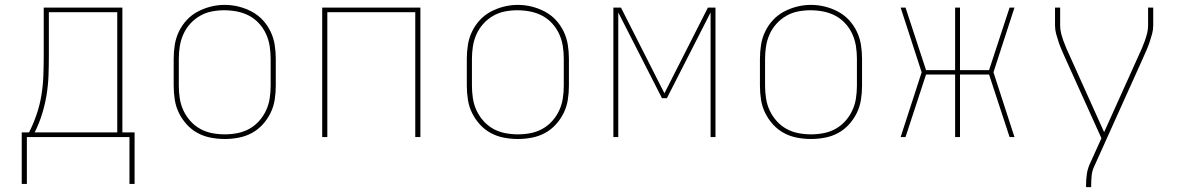

<svg xmlns="http://www.w3.org/2000/svg" viewBox="-20 -561 4840 786"><path d="M69 192V-19H99Q117 -55 130 -93Q143 -131 149.5 -171Q156 -211 157.5 -251Q159 -291 159 -331V-530H481V-19H531V192H510V0H90V192ZM122 -19H460V-511H180V-331Q180 -291 178.5 -251Q177 -211 170.5 -171.5Q164 -132 152 -93.5Q140 -55 122 -19Z M900 8Q871 8 842.5 2.5Q814 -3 789 -16.5Q764 -30 744.5 -51.5Q725 -73 712.5 -98.5Q700 -124 695.5 -152.5Q691 -181 691 -210V-320Q691 -349 695.5 -377.5Q700 -406 712.5 -432Q725 -458 744.5 -479Q764 -500 789.5 -513.5Q815 -527 843 -534Q871 -541 900 -541Q929 -541 957 -534Q985 -527 1010.5 -513.5Q1036 -500 1055.5 -479Q1075 -458 1087.5 -432Q1100 -406 1104.5 -377.5Q1109 -349 1109 -320V-210Q1109 -181 1104.5 -152.5Q1100 -124 1087.5 -98.5Q1075 -73 1055.5 -51.5Q1036 -30 1011 -16.5Q986 -3 957.5 2.5Q929 8 900 8ZM900 -11Q926 -11 952 -16Q978 -21 1000.5 -33.5Q1023 -46 1040.5 -65.5Q1058 -85 1069 -108.5Q1080 -132 1084 -158Q1088 -184 1088 -210V-320Q1088 -346 1084 -372Q1080 -398 1069 -422Q1058 -446 1040 -465.5Q1022 -485 999 -497Q976 -509 950 -514Q924 -519 897 -519Q872 -519 846.5 -514Q821 -509 798.5 -496Q776 -483 758.5 -463.5Q741 -444 730.5 -420.5Q720 -397 716 -371.5Q712 -346 712 -320V-210Q712 -184 716 -158Q720 -132 731 -108.5Q742 -85 759.5 -65.5Q777 -46 799.5 -33.5Q822 -21 848 -16Q874 -11 900 -11Z M1299 0V-530H1701V0H1680V-511H1320V0Z M2100 8Q2071 8 2042.5 2.5Q2014 -3 1989 -16.5Q1964 -30 1944.5 -51.5Q1925 -73 1912.5 -98.5Q1900 -124 1895.5 -152.5Q1891 -181 1891 -210V-320Q1891 -349 1895.5 -377.5Q1900 -406 1912.5 -432Q1925 -458 1944.5 -479Q1964 -500 1989.5 -513.5Q2015 -527 2043 -534Q2071 -541 2100 -541Q2129 -541 2157 -534Q2185 -527 2210.5 -513.5Q2236 -500 2255.5 -479Q2275 -458 2287.5 -432Q2300 -406 2304.5 -377.5Q2309 -349 2309 -320V-210Q2309 -181 2304.5 -152.5Q2300 -124 2287.5 -98.5Q2275 -73 2255.5 -51.5Q2236 -30 2211 -16.5Q2186 -3 2157.5 2.5Q2129 8 2100 8ZM2100 -11Q2126 -11 2152 -16Q2178 -21 2200.5 -33.5Q2223 -46 2240.5 -65.5Q2258 -85 2269 -108.5Q2280 -132 2284 -158Q2288 -184 2288 -210V-320Q2288 -346 2284 -372Q2280 -398 2269 -422Q2258 -446 2240 -465.5Q2222 -485 2199 -497Q2176 -509 2150 -514Q2124 -519 2097 -519Q2072 -519 2046.5 -514Q2021 -509 1998.5 -496Q1976 -483 1958.5 -463.5Q1941 -444 1930.5 -420.5Q1920 -397 1916 -371.5Q1912 -346 1912 -320V-210Q1912 -184 1916 -158Q1920 -132 1931 -108.5Q1942 -85 1959.5 -65.5Q1977 -46 1999.5 -33.5Q2022 -21 2048 -16Q2074 -11 2100 -11Z M2491 0V-530H2522L2700 -179L2878 -530H2909V0H2889V-510L2710 -159H2690L2511 -510V0Z M3300 8Q3271 8 3242.5 2.5Q3214 -3 3189 -16.5Q3164 -30 3144.5 -51.5Q3125 -73 3112.5 -98.5Q3100 -124 3095.5 -152.5Q3091 -181 3091 -210V-320Q3091 -349 3095.5 -377.5Q3100 -406 3112.5 -432Q3125 -458 3144.5 -479Q3164 -500 3189.5 -513.5Q3215 -527 3243 -534Q3271 -541 3300 -541Q3329 -541 3357 -534Q3385 -527 3410.5 -513.5Q3436 -500 3455.5 -479Q3475 -458 3487.5 -432Q3500 -406 3504.5 -377.5Q3509 -349 3509 -320V-210Q3509 -181 3504.5 -152.5Q3500 -124 3487.5 -98.5Q3475 -73 3455.5 -51.5Q3436 -30 3411 -16.5Q3386 -3 3357.5 2.5Q3329 8 3300 8ZM3300 -11Q3326 -11 3352 -16Q3378 -21 3400.5 -33.5Q3423 -46 3440.5 -65.5Q3458 -85 3469 -108.5Q3480 -132 3484 -158Q3488 -184 3488 -210V-320Q3488 -346 3484 -372Q3480 -398 3469 -422Q3458 -446 3440 -465.5Q3422 -485 3399 -497Q3376 -509 3350 -514Q3324 -519 3297 -519Q3272 -519 3246.5 -514Q3221 -509 3198.5 -496Q3176 -483 3158.5 -463.5Q3141 -444 3130.5 -420.5Q3120 -397 3116 -371.5Q3112 -346 3112 -320V-210Q3112 -184 3116 -158Q3120 -132 3131 -108.5Q3142 -85 3159.5 -65.5Q3177 -46 3199.5 -33.5Q3222 -21 3248 -16Q3274 -11 3300 -11Z M3667 0 3753 -265 3667 -530H3687L3771 -274H3890V-530H3910V-274H4029L4113 -530H4133L4047 -265L4133 0H4113L4029 -256H3910V0H3890V-256H3771L3687 0Z M4426 205V198Q4426 176 4429 153.5Q4432 131 4441 111L4489 5L4340 -325Q4333 -341 4326 -357Q4319 -373 4313.5 -389.5Q4308 -406 4303.5 -422.5Q4299 -439 4299 -457V-530H4320V-457Q4320 -440 4324 -424.5Q4328 -409 4333.5 -393.5Q4339 -378 4345.5 -363Q4352 -348 4359 -333L4500 -20L4641 -333Q4648 -348 4654.5 -363Q4661 -378 4666.5 -393.5Q4672 -409 4676 -424.5Q4680 -440 4680 -457V-530H4701V-457Q4701 -439 4696.5 -422.5Q4692 -406 4686.5 -389.5Q4681 -373 4674 -357Q4667 -341 4660 -325L4460 119Q4451 137 4449 157.5Q4447 178 4447 198V205Z"/></svg>

Font: Iosevka Curly Thin Extended
Style: Regular
Weight: 100
Width: 7
Monospace: yes
Designer: Belleve Invis
Foundry: Belleve Invis
Version: Version 11.1.0; ttfautohint (v1.8.3)